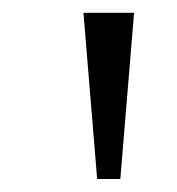

<svg xmlns="http://www.w3.org/2000/svg" viewBox="-20 -727 276 300"><path d="M110.4 -707H189.5L168 -447.3H131.8Z"/></svg>

Font: Pretendard Std Light
Style: Regular
Weight: 300
Designer: Base glyphs from Inter by Rasmus Andersson; Hangeul glyphs from Noto Sans CJK(Source Han Sans) by Jang Soo-young and Kan
Foundry: Kil Hyung-jin
Version: Version 1.309